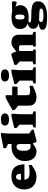

<svg xmlns="http://www.w3.org/2000/svg" viewBox="1507 -2286 1020 4074"><g transform="rotate(-90 2017.0 -249.0)"><path d="M313.5 -515.5Q397.5 -515.5 452.2 -487.8Q507 -460 535.5 -399.5Q564 -339 569 -240.5H181.5V-312.5L418 -316L366 -279.5Q367 -337 360.8 -366.8Q354.5 -396.5 339.5 -407.2Q324.5 -418 300 -418Q278 -418 264 -408Q250 -398 243 -371.5Q236 -345 236 -294Q236 -231.5 250.8 -196Q265.5 -160.5 299 -145.5Q332.5 -130.5 387.5 -130.5Q419.5 -130.5 447 -132.2Q474.5 -134 499.8 -138.2Q525 -142.5 550.5 -149.5L555.5 -89Q505 -53.5 463.2 -30.2Q421.5 -7 385.5 4Q349.5 15 315 15Q225.5 15 163 -15.2Q100.5 -45.5 67.8 -102.8Q35 -160 35 -241.5Q35 -324 66.5 -385.8Q98 -447.5 160.2 -481.5Q222.5 -515.5 313.5 -515.5Z M999 -321.5Q999 -367.5 985.8 -388Q972.5 -408.5 943 -408.5Q915 -408.5 895.2 -395Q875.5 -381.5 865 -348.2Q854.5 -315 854.5 -255.5Q854.5 -201.5 864.5 -169.5Q874.5 -137.5 896.2 -123.8Q918 -110 952.5 -110Q967 -110 988.8 -112Q1010.5 -114 1030.5 -118V-78.5Q986.5 -47 957.8 -28Q929 -9 910.2 0.2Q891.5 9.5 877.5 12.2Q863.5 15 848.5 15Q778 15 731.2 -15Q684.5 -45 660.8 -100Q637 -155 637 -230Q637 -298 660.8 -351.2Q684.5 -404.5 726.5 -441Q768.5 -477.5 823.5 -496.5Q878.5 -515.5 941 -515.5Q978 -515.5 1008.8 -511Q1039.5 -506.5 1070 -496Q1100.5 -485.5 1137.5 -467H999V-587Q992.5 -591.5 977.5 -599Q962.5 -606.5 944.8 -614.5Q927 -622.5 911 -629.5V-686L1182.5 -739H1233.5L1221 -596V-142Q1226 -137.5 1235.5 -130Q1245 -122.5 1256.8 -113.5Q1268.5 -104.5 1280 -96.5Q1291.5 -88.5 1300.5 -83V-43.5L1071.5 15H1043L999 -91Z M1518 -568Q1453 -568 1421.5 -590.8Q1390 -613.5 1390 -655Q1390 -696 1421.5 -717.5Q1453 -739 1518 -739Q1583.5 -739 1615 -717.5Q1646.5 -696 1646.5 -655Q1646.5 -613.5 1615 -590.8Q1583.5 -568 1518 -568ZM1642.5 -515.5 1631 -347.5V-69L1690 -50V0H1350V-50L1409 -69V-342.5Q1403 -349.5 1391.2 -360.8Q1379.5 -372 1365.2 -385Q1351 -398 1336 -411V-455.5L1582 -515.5Z M2033.5 -184Q2033.5 -148.5 2053 -133.8Q2072.5 -119 2124 -119Q2147 -119 2174.2 -122Q2201.5 -125 2234.5 -132.5V-62Q2171 -32.5 2129 -15.8Q2087 1 2056.5 8Q2026 15 1996.5 15Q1937 15 1895.8 -3Q1854.5 -21 1833.2 -57.2Q1812 -93.5 1812 -148V-371L1719 -451V-496Q1727.5 -501.5 1748.8 -513Q1770 -524.5 1798.8 -540.5Q1827.5 -556.5 1859.8 -574Q1892 -591.5 1922.2 -608.5Q1952.5 -625.5 1977 -638.5H2033.5V-490ZM1942 -386.5 1944 -500.5H2217L2214.5 -386.5Z M2453 -568Q2388 -568 2356.5 -590.8Q2325 -613.5 2325 -655Q2325 -696 2356.5 -717.5Q2388 -739 2453 -739Q2518.5 -739 2550 -717.5Q2581.5 -696 2581.5 -655Q2581.5 -613.5 2550 -590.8Q2518.5 -568 2453 -568ZM2577.5 -515.5 2566 -347.5V-69L2625 -50V0H2285V-50L2344 -69V-342.5Q2338 -349.5 2326.2 -360.8Q2314.5 -372 2300.2 -385Q2286 -398 2271 -411V-455.5L2517 -515.5Z M2972 -395V-62.5L3002.5 -50V0H2691V-50L2750 -69V-340Q2740.5 -351 2723.8 -366.2Q2707 -381.5 2677 -408.5V-453L2878 -515.5H2917.5ZM3065 -50 3095.5 -62.5V-306.5Q3095.5 -323.5 3090 -334.8Q3084.5 -346 3071.8 -351.5Q3059 -357 3036 -357Q3016 -357 2994 -354Q2972 -351 2950.5 -345L2937.5 -392Q2990 -436 3022.8 -461.2Q3055.5 -486.5 3076.2 -498Q3097 -509.5 3113.5 -512.5Q3130 -515.5 3150 -515.5Q3235 -515.5 3276.2 -474Q3317.5 -432.5 3317.5 -356V-69L3377 -50V0H3065Z M3693.5 240.5Q3612 240.5 3559.2 234Q3506.5 227.5 3476.2 215Q3446 202.5 3433.8 185Q3421.5 167.5 3421.5 145Q3421.5 124 3431.8 108.5Q3442 93 3466.8 82.2Q3491.5 71.5 3534.8 65Q3578 58.5 3644 55.5H3702.5V61.5Q3658.5 63.5 3633.2 69Q3608 74.5 3597.8 84.2Q3587.5 94 3587.5 110Q3587.5 128 3599.2 139.8Q3611 151.5 3640.8 157.2Q3670.5 163 3723.5 163Q3779 163 3811.8 156.8Q3844.5 150.5 3858.5 139Q3872.5 127.5 3872.5 112.5Q3872.5 101.5 3867 94.2Q3861.5 87 3842.2 82.5Q3823 78 3782.5 75.5Q3742 73 3672.5 71.5Q3603 70 3558.2 60Q3513.5 50 3488.2 33Q3463 16 3453 -6.8Q3443 -29.5 3443 -56Q3443.5 -111 3485.8 -141.2Q3528 -171.5 3622.5 -177L3628 -156.5Q3597.5 -156 3587.5 -149Q3577.5 -142 3577.5 -129.5Q3577.5 -119.5 3582 -113Q3586.5 -106.5 3604.5 -102.5Q3622.5 -98.5 3662 -96.5Q3701.5 -94.5 3771.5 -94Q3843.5 -93 3892.2 -84.8Q3941 -76.5 3970.2 -59.2Q3999.5 -42 4012.2 -14.5Q4025 13 4025 52Q4025.5 110.5 3988.8 152.8Q3952 195 3878.5 217.8Q3805 240.5 3693.5 240.5ZM3692 -151Q3609 -151 3552.5 -171Q3496 -191 3467.5 -231.8Q3439 -272.5 3439 -333Q3439 -395 3470.8 -435.5Q3502.5 -476 3559.2 -495.8Q3616 -515.5 3692 -515.5Q3751.5 -515.5 3798.2 -502Q3845 -488.5 3877.5 -463.8Q3910 -439 3927 -405.5Q3944 -372 3944 -333Q3944 -271 3912.8 -230.5Q3881.5 -190 3824.8 -170.5Q3768 -151 3692 -151ZM3695 -237.5Q3720 -237.5 3732.8 -258Q3745.5 -278.5 3745.5 -341Q3745.5 -399 3732 -417.8Q3718.5 -436.5 3690.5 -436.5Q3666 -436.5 3653.2 -415.8Q3640.5 -395 3640.5 -332.5Q3640.5 -274.5 3654 -256Q3667.5 -237.5 3695 -237.5ZM3781.5 -458.5 3770 -502.5Q3803 -501 3836.2 -501.2Q3869.5 -501.5 3899.8 -502.8Q3930 -504 3955 -505Q3980 -506 3996 -506Q4014 -506 4019.5 -499Q4025 -492 4025 -467.5Q4025 -426.5 4018.2 -415.5Q4011.5 -404.5 3999.5 -404.5Q3991 -404.5 3976 -409.8Q3961 -415 3936.5 -423Q3912 -431 3874.2 -440.5Q3836.5 -450 3781.5 -458.5Z"/></g></svg>

Font: Newsreader 9pt ExtraBold
Style: Regular
Weight: 800
Designer: Hugues Gentile
Foundry: Production Type
Version: Version 1.003